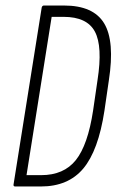

<svg xmlns="http://www.w3.org/2000/svg" viewBox="-20 -675 427 695"><path d="M35 0Q28 0 29 -7L131 -648Q133 -655 139 -655H212Q318 -655 357 -590.5Q396 -526 374 -384L358 -274Q336 -130 281.5 -65Q227 0 128 0ZM76 -41H129Q211 -41 254.5 -95.5Q298 -150 317 -275L333 -385Q352 -507 323.5 -560.5Q295 -614 210 -614H167Z"/></svg>

Font: Sofia Sans Extra Condensed Light
Style: Italic
Weight: 300
Italic angle: -9°
Version: Version 4.100